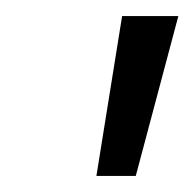

<svg xmlns="http://www.w3.org/2000/svg" viewBox="-20 -775 242 239"><path d="M100 -556 132 -755H202L149 -556Z"/></svg>

Font: DM Sans 16pt Light
Style: Italic
Weight: 300
Italic angle: -10°
Version: Version 4.004;gftools[0.9.30]